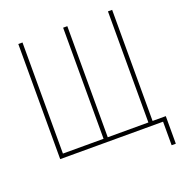

<svg xmlns="http://www.w3.org/2000/svg" viewBox="-150 -844 1060 1119"><g transform="rotate(-20 380.0 -284.0)"><path d="M724 146H750V-25H668V-714H642V-25H390V-714H364V-25H112V-714H86V0H724Z"/></g></svg>

Font: Noto Sans Condensed Thin
Style: Regular
Weight: 100
Width: 3
Designer: Monotype Design Team
Foundry: Monotype Imaging Inc.
Version: Version 2.013